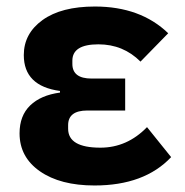

<svg xmlns="http://www.w3.org/2000/svg" viewBox="-20 -557 568 589"><path d="M270 12Q165 12 102.5 -31.5Q40 -75 40 -148Q40 -202 72.5 -233.5Q105 -265 164 -273V-278Q53 -293 53 -388Q53 -454 110.5 -495.5Q168 -537 271 -537Q411 -537 496 -455L411 -368Q358 -421 282 -421Q202 -421 202 -371V-361Q202 -316 261 -316H364V-218H248Q189 -218 189 -173V-162Q189 -104 288 -104Q370 -104 431 -167L505 -75Q423 12 270 12Z"/></svg>

Font: Anuphan
Style: Bold
Weight: 700
Designer: Mike Abbink, Paul van der Laan, Pieter van Rosmalen, Mint Tantisuwanna
Foundry: Bold Monday; Cadson Demak
Version: Version 3.002;hotconv 1.0.109;makeotfexe 2.5.65596